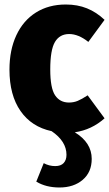

<svg xmlns="http://www.w3.org/2000/svg" viewBox="-20 -571 484 852"><path d="M444 -46Q387 5 312 16Q387 62 387 134Q387 193 347 227Q307 261 244 261Q184 261 141 235L174 153Q198 166 225 166Q250 166 262.5 152.5Q275 139 275 116Q275 56 209 11Q120 -8 71 -78.5Q22 -149 22 -262Q22 -349 52.5 -414.5Q83 -480 139.5 -515.5Q196 -551 272 -551Q324 -551 366 -534Q408 -517 444 -483L372 -385Q328 -420 287 -420Q245 -420 224 -385Q203 -350 203 -263Q203 -180 224.5 -148Q246 -116 286 -116Q307 -116 325 -123.5Q343 -131 369 -148Z"/></svg>

Font: Fira Sans Condensed ExtraBold
Style: Regular
Weight: 800
Width: 3
Designer: Carrois Corporate & Edenspiekermann AG
Foundry: Carrois Corporate GbR & Edenspiekermann AG
Version: Version 4.203